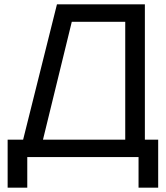

<svg xmlns="http://www.w3.org/2000/svg" viewBox="-20 -720 760 880"><path d="M15 140V-80H86L241 -700H644V-80H705V140H615V0H105V140ZM177 -80H554V-620H309Z"/></svg>

Font: Tektur
Style: Regular
Weight: 400
Designer: Adam Jagosz
Foundry: Adam Jagosz
Version: Version 1.005;gftools[0.9.30]